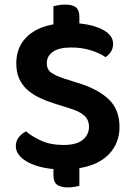

<svg xmlns="http://www.w3.org/2000/svg" viewBox="-20 -723 584 837"><path d="M256 -91Q314 -91 341 -113.5Q368 -136 368 -170Q368 -201 347 -219.5Q326 -238 283 -251L219 -271Q181 -283 150 -298Q119 -313 97 -333.5Q75 -354 63 -381.5Q51 -409 51 -447Q51 -515 93.5 -559Q136 -603 213 -617V-696Q221 -698 234.5 -700.5Q248 -703 264 -703Q296 -703 311 -691Q326 -679 326 -650V-621Q392 -614 432.5 -591Q473 -568 473 -532Q473 -512 463.5 -497.5Q454 -483 440 -474Q416 -491 376.5 -503.5Q337 -516 290 -516Q238 -516 211 -497.5Q184 -479 184 -447Q184 -421 202.5 -407Q221 -393 261 -380L318 -362Q405 -336 453 -291Q501 -246 501 -169Q501 -100 456 -52Q411 -4 326 10V87Q318 89 305 91.5Q292 94 276 94Q244 94 228.5 82Q213 70 213 41V14Q139 7 94 -20.5Q49 -48 49 -86Q49 -109 62.5 -125.5Q76 -142 94 -150Q119 -128 160 -109.5Q201 -91 256 -91Z"/></svg>

Font: Baloo 2 SemiBold
Style: Regular
Weight: 600
Designer: Sarang Kulkarni and Ek Type
Foundry: Ek Type
Version: Version 1.640;hotconv 1.0.111;makeotfexe 2.5.65597; ttfautoh